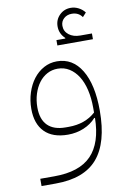

<svg xmlns="http://www.w3.org/2000/svg" viewBox="-96 -693 639 989"><g transform="rotate(-10 223.5 -199.0)"><path d="M39 202H113Q244 202 306.5 137.5Q369 73 371 -58H367Q341 -29 302.5 -13Q264 3 220 3Q140 3 98 -39.5Q56 -82 56 -160Q56 -205 69 -245Q82 -285 104.5 -314.5Q127 -344 158.5 -361.5Q190 -379 228 -379Q310 -379 356 -303Q402 -227 402 -91Q402 77 332 158.5Q262 240 113 240H39ZM230 -36Q316 -36 371 -86V-111Q371 -162 361 -204.5Q351 -247 332 -277Q313 -307 286 -324Q259 -341 225 -341Q195 -341 170 -327.5Q145 -314 127 -290Q109 -266 98.5 -233Q88 -200 88 -162Q88 -100 120 -68Q152 -36 214 -36ZM245 -487H291L292 -490Q263 -517 263 -555Q263 -590 287 -614Q311 -638 346 -638Q367 -638 386.5 -628Q406 -618 419 -601L400 -580Q381 -607 346 -607Q321 -607 304.5 -592Q288 -577 288 -554Q288 -525 311 -507Q334 -489 370 -489H431V-459H245Z"/></g></svg>

Font: IBM Plex Sans Arabic ExtraLight
Style: Regular
Weight: 200
Designer: Mike Abbink, Paul van der Laan, Pieter van Rosmalen, Wael Morcos, Khajak Apelian
Foundry: Bold Monday
Version: Version 1.1